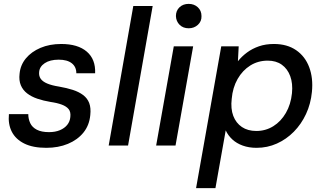

<svg xmlns="http://www.w3.org/2000/svg" viewBox="-20 -751 1678 991"><path d="M219 12Q150 12 105.5 -10Q61 -32 41 -71Q21 -110 26 -162H126Q126 -137 136 -115.5Q146 -94 170 -81.5Q194 -69 233 -69Q265 -69 289 -79Q313 -89 327 -106.5Q341 -124 343 -147Q346 -173 334.5 -187.5Q323 -202 299 -211Q275 -220 240 -225Q204 -231 173 -241.5Q142 -252 120 -269Q98 -286 87.5 -311Q77 -336 81 -370Q85 -415 113.5 -449.5Q142 -484 189 -504Q236 -524 296 -524Q382 -524 428 -484.5Q474 -445 471 -373H374Q374 -406 350.5 -424.5Q327 -443 283 -443Q238 -443 211 -425Q184 -407 182 -379Q180 -359 190 -344.5Q200 -330 223.5 -320Q247 -310 285 -304Q325 -297 356 -287Q387 -277 409 -260.5Q431 -244 440.5 -219Q450 -194 446 -157Q441 -104 410.5 -66.5Q380 -29 330.5 -8.5Q281 12 219 12Z M541 0 668 -720H768L641 0Z M786 0 877 -512H977L886 0ZM954 -605Q925 -605 907 -623Q889 -641 888 -668Q888 -696 906.5 -713.5Q925 -731 954 -731Q982 -731 1001 -713.5Q1020 -696 1020 -668Q1021 -641 1001.5 -623Q982 -605 954 -605Z M992 220 1122 -512H1212L1208 -435Q1228 -460 1255 -480Q1282 -500 1316.5 -512Q1351 -524 1394 -524Q1462 -524 1508.5 -492Q1555 -460 1576 -404Q1597 -348 1590 -277Q1584 -215 1559.5 -162.5Q1535 -110 1496.5 -71Q1458 -32 1409 -10Q1360 12 1304 12Q1265 12 1233 0.5Q1201 -11 1179 -31.5Q1157 -52 1145 -78L1092 220ZM1303 -75Q1351 -75 1390.5 -99.5Q1430 -124 1455.5 -168Q1481 -212 1487 -270Q1492 -320 1478 -358Q1464 -396 1434.5 -417Q1405 -438 1362 -438Q1312 -438 1272 -413Q1232 -388 1206.5 -343.5Q1181 -299 1176 -241Q1170 -190 1184 -153Q1198 -116 1228.5 -95.5Q1259 -75 1303 -75Z"/></svg>

Font: DM Sans 12pt Medium
Style: Italic
Weight: 500
Italic angle: -10°
Version: Version 4.004;gftools[0.9.30]